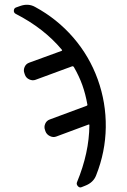

<svg xmlns="http://www.w3.org/2000/svg" viewBox="-20 -560 540 819"><path d="M46.9 -501Q38.1 -505.9 39.1 -515.6Q40 -525.4 48.8 -528.3L65.4 -534.2Q100.6 -546.9 129.9 -530.3Q223.6 -479.5 292.5 -399.9Q361.3 -320.3 397 -221.2Q432.6 -122.1 431.2 -17.1Q429.7 87.9 390.6 186.5Q378.9 218.8 342.8 232.4L328.1 238.3Q319.3 242.2 312 233.9Q304.7 225.6 308.6 216.8Q360.4 91.8 361.3 -26.4Q361.3 -30.3 356.4 -28.3L219.7 22.5Q207 27.3 192.9 20.5Q178.7 13.7 173.8 0L171.9 -5.9Q167 -18.6 172.9 -32.2Q178.7 -45.9 193.4 -50.8L348.6 -108.4Q354.5 -110.4 352.5 -115.2Q344.7 -159.2 331.1 -197.3Q317.4 -235.4 294.9 -274.4Q292 -278.3 288.1 -277.3L131.8 -219.7Q119.1 -214.8 105 -221.2Q90.8 -227.5 85.9 -242.2L84 -248Q79.1 -260.7 85 -274.4Q90.8 -288.1 105.5 -293L242.2 -342.8Q247.1 -344.7 243.2 -348.6Q167 -439.5 46.9 -501Z"/></svg>

Font: Rounded-L Mgen+ 2m regular
Style: Regular
Weight: 400
Designer: [Source Han Sans]
Ryoko NISHIZUKA  (kana & ideographs); Paul D. Hunt (Latin, Greek & Cyrillic); Wenlong ZHANG  (bopomofo
Version: Version 1.059.20150602